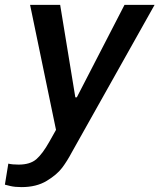

<svg xmlns="http://www.w3.org/2000/svg" viewBox="-26 -548 652 785"><path d="M62 217Q35 217 16 212.5Q-3 208 -6 207L8 121Q24 125 50 125Q97 125 122.5 103Q148 81 176 31L203 -17L97 -528H220L282 -150H288L483 -528H606L268 74Q249 110 228 138Q207 166 165 191.5Q123 217 62 217Z"/></svg>

Font: Be Vietnam SemiBold
Style: Italic
Weight: 600
Italic angle: -9.556°
Designer: Gabriel Lam
Foundry: TypeRant
Version: Version 3.000